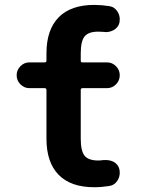

<svg xmlns="http://www.w3.org/2000/svg" viewBox="-20 -784 583 793"><path d="M313.5 -210.9Q313.5 -160.2 329.6 -140.6Q345.7 -121.1 385.7 -121.1Q396.5 -121.1 407.2 -123Q413.1 -123 418 -123Q434.6 -123 450.2 -115.2Q468.8 -104.5 473.6 -83Q474.6 -76.2 474.6 -70.3Q474.6 -53.7 465.8 -39.1Q453.1 -18.6 429.7 -15.6Q399.4 -10.7 369.1 -10.7Q272.5 -10.7 222.2 -62Q171.9 -113.3 171.9 -210.9V-412.1Q171.9 -419.9 164.1 -419.9H101.6Q80.1 -419.9 64.5 -435.5Q48.8 -451.2 48.8 -473.1Q48.8 -495.1 64.5 -510.7Q80.1 -526.4 101.6 -526.4H164.1Q171.9 -526.4 171.9 -533.2V-563.5Q171.9 -661.1 222.2 -712.4Q272.5 -763.7 369.1 -763.7Q399.4 -763.7 430.7 -758.8Q453.1 -755.9 465.8 -735.4Q474.6 -720.7 474.6 -705.1Q474.6 -698.2 473.6 -691.4Q468.8 -670.9 450.2 -660.2Q434.6 -651.4 417 -651.4Q413.1 -651.4 408.2 -652.3Q396.5 -653.3 385.7 -653.3Q345.7 -653.3 329.6 -633.8Q313.5 -614.3 313.5 -563.5V-533.2Q313.5 -526.4 320.3 -526.4H421.9Q443.4 -526.4 459 -510.7Q474.6 -495.1 474.6 -473.1Q474.6 -451.2 459 -435.5Q443.4 -419.9 421.9 -419.9H320.3Q313.5 -419.9 313.5 -412.1Z"/></svg>

Font: Gen Jyuu Gothic P Bold
Style: Bold
Weight: 700
Designer: [Source Han Sans]
Ryoko NISHIZUKA  (kana & ideographs); Paul D. Hunt (Latin, Greek & Cyrillic); Wenlong ZHANG  (bopomofo
Version: Version 1.002.20150607